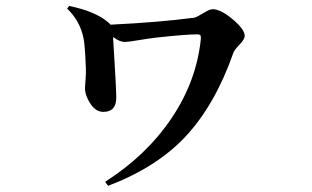

<svg xmlns="http://www.w3.org/2000/svg" viewBox="-20 -559 1040 641"><path d="M345.7 -480.5 348.6 -476.6Q510.7 -484.4 628.9 -500Q635.7 -501 657.7 -514.6Q679.7 -528.3 689.5 -528.3Q716.8 -528.3 756.8 -494.6Q796.9 -460.9 796.9 -439.5Q796.9 -427.7 779.3 -409.7Q761.7 -391.6 758.8 -381.8Q698.2 -210 601.6 -105.5Q504.9 -1 340.8 61.5L331.1 47.9Q468.8 -40 552.2 -163.6Q635.7 -287.1 650.4 -427.7Q651.4 -437.5 648.9 -440.9Q646.5 -444.3 639.6 -444.3Q599.6 -444.3 502.9 -433.6Q477.5 -430.7 442.4 -424.8Q407.2 -418.9 396.5 -418.9Q379.9 -418.9 357.4 -435.5Q368.2 -263.7 368.2 -233.4Q368.2 -185.5 325.2 -185.5Q299.8 -185.5 281.7 -212.9Q263.7 -240.2 263.7 -265.6Q263.7 -270.5 265.6 -293.5Q267.6 -316.4 266.6 -332Q263.7 -409.2 258.8 -431.6Q247.1 -489.3 204.1 -530.3L210.9 -539.1Q302.7 -520.5 345.7 -480.5Z"/></svg>

Font: GenYoMin TW TTF Bold
Style: Regular
Weight: 700
Version: Version 1.300